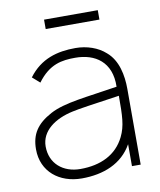

<svg xmlns="http://www.w3.org/2000/svg" viewBox="-84 -798 732 880"><g transform="rotate(-10 282.5 -357.5)"><path d="M181.2 -731.2V-687.5H431.3V-731.2ZM502.1 0V-352.1C502.1 -415.6 488.5 -487.5 438.5 -529.2C404.2 -560.4 353.1 -578.1 300 -578.1C215.6 -578.1 137.5 -557.3 80.2 -480.2L114.6 -450C170.8 -526 229.2 -534.4 291.7 -534.4C383.3 -534.4 458.3 -486.5 455.2 -370.8C313.5 -347.9 208.3 -340.6 140.6 -304.2C70.8 -266.7 41.7 -221.9 41.7 -152.1C41.7 -47.9 121.9 15.6 226 15.6C327.1 15.6 414.6 -18.8 461.5 -102.1V0ZM433.3 -139.6C395.8 -63.5 321.9 -28.1 227.1 -28.1C145.8 -28.1 87.5 -78.1 87.5 -157.3C87.5 -229.2 153.1 -276 237.5 -293.8C263.5 -300 335.4 -310.4 458.3 -328.1C458.3 -234.4 457.3 -188.5 433.3 -139.6Z"/></g></svg>

Font: Manrope Thin
Style: Regular
Weight: 100
Width: 4
Designer: Michael Sharanda
Foundry: Michael Sharanda
Version: Version 2.000;PS 002.000;hotconv 1.0.88;makeotf.lib2.5.64775